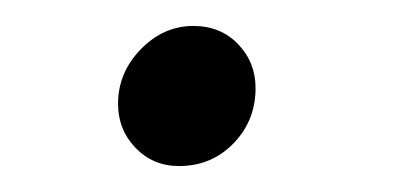

<svg xmlns="http://www.w3.org/2000/svg" viewBox="-20 -401 307 148"><path d="M71 -321Q71 -345 88.5 -363Q106 -381 129 -381Q150 -381 163.5 -367Q177 -353 177 -333Q177 -308 160 -290.5Q143 -273 118 -273Q98 -273 84.5 -287Q71 -301 71 -321Z"/></svg>

Font: Bellota Text Light
Style: Italic
Weight: 300
Italic angle: -7.5°
Designer: Kemie Guaida
Foundry: Kemie Guaida
Version: Version 4.001